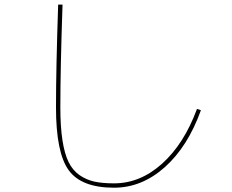

<svg xmlns="http://www.w3.org/2000/svg" viewBox="-20 -790 1040 859"><path d="M230.5 -309.6Q230.5 -482.4 240.2 -769.5H259.8Q250 -482.4 250 -309.6Q250 -223.6 259.3 -163.1Q268.6 -102.5 286.6 -65.4Q304.7 -28.3 335.4 -6.8Q366.2 14.6 402.3 22.5Q438.5 30.3 490.2 30.3Q607.4 30.3 705.6 -58.1Q803.7 -146.5 861.3 -302.7L878.9 -296.9Q820.3 -133.8 717.3 -42Q614.3 49.8 490.2 49.8Q343.8 49.8 287.1 -28.8Q230.5 -107.4 230.5 -309.6Z"/></svg>

Font: Mgen+ 1mn thin
Style: Regular
Weight: 100
Designer: [Source Han Sans]
Ryoko NISHIZUKA  (kana & ideographs); Paul D. Hunt (Latin, Greek & Cyrillic); Wenlong ZHANG  (bopomofo
Version: Version 1.059.20150602